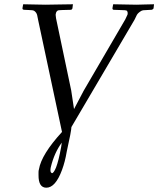

<svg xmlns="http://www.w3.org/2000/svg" viewBox="-20 -666 740 898"><path d="M269 1Q233.9 48.8 217.8 115.2Q217.8 118.2 216.8 120.1Q213.9 138.2 220.2 142.1Q222.2 144 223.1 144Q231 144 242.2 117.2Q254.4 85.4 266.1 21Q267.1 15.1 269 1ZM270 -48.8 158.2 -573.2 153.8 -595.2Q150.9 -607.4 140.1 -615.2Q133.3 -619.1 115.2 -619.1L94.2 -620.1Q90.3 -620.1 88.9 -621.1Q85 -622.1 85 -627L87.9 -644L88.9 -646H90.8Q91.8 -646 139.4 -645Q187 -644 192.9 -644Q194.8 -644 253.4 -645Q312 -646 318.8 -646H321.8L320.8 -644L318.8 -627Q317.9 -626 317.9 -625Q315.9 -620.1 311 -620.1L272 -619.1Q251 -619.1 248 -615.2Q242.2 -610.4 241.2 -602.1Q241.2 -601.1 240.7 -599.6Q240.2 -598.1 240.2 -597.2Q242.2 -577.1 243.2 -575.2L313 -243.2L326.2 -155.8L371.1 -241.2L565.9 -575.2Q574.7 -594.2 576.2 -597.2Q577.1 -598.1 577.1 -601.1Q578.1 -608.9 574.2 -615.2Q570.3 -619.1 541 -619.1L512.2 -620.1H511.2Q506.3 -621.1 505.9 -627L508.8 -644L509.8 -646H512.2Q513.2 -646 563 -645Q612.8 -644 619.1 -644L655.8 -645Q692.9 -646 698.2 -646H700.2V-644L698.2 -627Q697.3 -624 691.9 -621.1Q690.9 -620.1 686 -620.1L668 -619.1Q647.9 -619.1 641.1 -615.2Q626 -606.4 620.1 -596.2Q619.1 -593.3 608.9 -573.2L314 -71.8Q314 -54.7 292 43.9Q284.2 90.8 270 128.9Q239.3 211.9 196.8 211.9Q159.7 211.9 160.2 152.8V139.2Q160.2 137.2 160.6 132.6Q161.1 127.9 162.1 126Q173.8 56.2 270 -48.8Z"/></svg>

Font: Linux Libertine
Style: Italic
Weight: 400
Italic angle: -12°
Designer: Philipp H. Poll
Foundry: Philipp H. Poll
Version: Version 5.1.6 ; ttfautohint (v0.9)